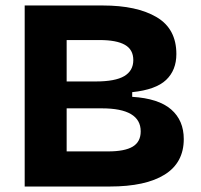

<svg xmlns="http://www.w3.org/2000/svg" viewBox="-20 -680 734 700"><path d="M70 0V-660H355Q479 -660 551 -617.5Q623 -575 623 -483Q623 -424 585.5 -388.5Q548 -353 462 -344V-327Q558 -321 604 -281Q650 -241 650 -173Q650 -87 580.5 -43.5Q511 0 380 0ZM223 -383H329Q400 -383 433 -402.5Q466 -422 466 -461Q466 -499 435.5 -516.5Q405 -534 343 -534H223ZM223 -128H374Q435 -128 464 -145.5Q493 -163 493 -201Q493 -285 351 -285H223Z"/></svg>

Font: Bricolage Grotesque 12pt ExtraBold
Style: Regular
Weight: 800
Designer: Mathieu Triay
Foundry: Atelier Triay
Version: Version 1.001; ttfautohint (v1.8.4.7-5d5b);gftools[0.9.33.de